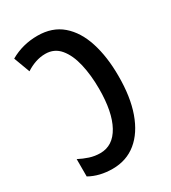

<svg xmlns="http://www.w3.org/2000/svg" viewBox="-180 -819 823 922"><g transform="rotate(-30 231.5 -358.0)"><path d="M169.9 9.8Q97.2 9.8 42.5 -21V-117.2Q68.8 -103.5 97.2 -94.2Q125.5 -85 156.2 -85Q226.1 -85 265.4 -156.2Q304.7 -227.5 304.7 -356Q304.7 -431.6 290.3 -493.9Q275.9 -556.2 244.9 -593.3Q213.9 -630.4 164.1 -630.4Q135.7 -630.4 108.6 -621.1Q81.5 -611.8 57.1 -595.7L23.9 -685.1Q92.3 -724.6 174.8 -724.6Q256.8 -724.6 310.3 -678.5Q363.8 -632.3 389.9 -550.8Q416 -469.2 416 -363.8Q416.5 -247.6 386.7 -163.8Q356.9 -80.1 301.8 -35.2Q246.6 9.8 169.9 9.8Z"/></g></svg>

Font: Open Sans Condensed SemiBold
Style: Regular
Weight: 600
Width: 3
Designer: Monotype Design Team
Foundry: Monotype Imaging Inc.
Version: Version 3.000; ttfautohint (v1.8.4)